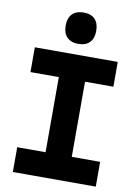

<svg xmlns="http://www.w3.org/2000/svg" viewBox="-111 -1141 872 1213"><g transform="rotate(10 325.0 -535.0)"><path d="M59 0V-159H241V-641H59V-800H591V-641H409V-159H591V0ZM325 -869Q278 -869 252.5 -895Q227 -921 227 -970Q227 -1018 252.5 -1044Q278 -1070 325 -1070Q373 -1070 398 -1044Q423 -1018 423 -969Q423 -921 398 -895Q373 -869 325 -869Z"/></g></svg>

Font: Martian Mono SemiCondensed
Style: Bold
Weight: 700
Width: 4
Designer: Roman Shamin
Foundry: Evil Martians
Version: Version 1.000